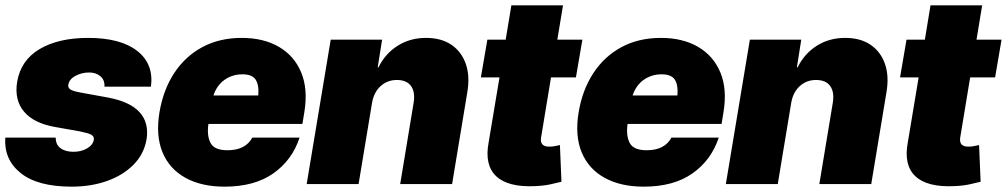

<svg xmlns="http://www.w3.org/2000/svg" viewBox="-20 -696 3808 726"><path d="M550.8 -368.2H375Q376.5 -393.6 359.6 -407.7Q342.8 -421.9 317.4 -421.9Q288.6 -421.9 264.9 -408.9Q241.2 -396 238.3 -375Q236.3 -366.7 243.7 -359.6Q251 -352.5 281.2 -346.7L388.7 -327.1Q553.7 -295.9 534.2 -168.9Q524.4 -113.3 484.9 -73.2Q445.3 -33.2 384.8 -11.7Q324.2 9.8 251 9.8Q122.1 9.8 58.1 -41.7Q-5.9 -93.3 0 -175.8H190.4Q190.9 -149.4 208 -136.2Q225.1 -123 253.9 -122.1Q285.2 -121.1 308.6 -134.5Q332 -147.9 335 -168.9Q335.9 -180.7 324.7 -186.8Q313.5 -192.9 282.2 -199.2L188.5 -215.8Q107.4 -230 70.6 -274.2Q33.7 -318.4 44.9 -386.7Q58.6 -468.3 129.9 -510.5Q201.2 -552.7 313.5 -552.7Q436 -552.7 499 -503.4Q562 -454.1 550.8 -368.2Z M829.1 9.8Q741.7 9.8 681.2 -23.7Q620.6 -57.1 594.5 -120.1Q568.4 -183.1 583 -271.5Q597.2 -356 638.4 -419.2Q679.7 -482.4 744.6 -517.6Q809.6 -552.7 894 -552.7Q976.6 -552.7 1034.7 -518.8Q1092.8 -484.9 1118.9 -422.1Q1145 -359.4 1130.9 -272.5L1123.5 -227.5H768.1Q761.7 -182.1 776.4 -155Q791 -127.9 840.3 -127.9Q908.2 -127.9 934.1 -175.8H1112.8Q1085 -90.8 1013.7 -40.5Q942.4 9.8 829.1 9.8ZM896.5 -415Q858.9 -415 829.3 -394.3Q799.8 -373.5 787.1 -335H956.5Q960 -373.5 947 -394.3Q934.1 -415 896.5 -415Z M1386.7 -306.6 1335.9 0H1139.6L1230.5 -545.9H1424.8L1408.2 -441.4H1411.1Q1437 -493.7 1483.9 -523.2Q1530.8 -552.7 1590.8 -552.7Q1648.9 -552.7 1687.3 -526.4Q1725.6 -500 1741.5 -453.9Q1757.3 -407.7 1747.1 -347.7L1689.5 0H1493.2L1543.9 -306.6Q1550.8 -347.2 1534.4 -370.4Q1518.1 -393.6 1480.5 -393.6Q1444.8 -393.6 1419.2 -370.4Q1393.6 -347.2 1386.7 -306.6Z M2182.1 -545.9 2157.7 -403.3H2063.5L2025.9 -175.8Q2020.5 -141.1 2057.1 -141.6Q2065.9 -141.1 2078.4 -143.6Q2090.8 -146 2097.2 -147.5L2103 -8.8Q2087.9 -4.9 2062.7 0.7Q2037.6 6.3 2004.4 7.8Q1901.4 12.7 1856.4 -29.5Q1811.5 -71.8 1827.6 -157.2L1868.7 -403.3H1798.3L1822.8 -545.9H1892.1L1913.6 -675.8H2108.9L2087.4 -545.9Z M2414.1 9.8Q2326.7 9.8 2266.1 -23.7Q2205.6 -57.1 2179.4 -120.1Q2153.3 -183.1 2168 -271.5Q2182.1 -356 2223.4 -419.2Q2264.6 -482.4 2329.6 -517.6Q2394.5 -552.7 2479 -552.7Q2561.5 -552.7 2619.6 -518.8Q2677.7 -484.9 2703.9 -422.1Q2730 -359.4 2715.8 -272.5L2708.5 -227.5H2353Q2346.7 -182.1 2361.3 -155Q2376 -127.9 2425.3 -127.9Q2493.2 -127.9 2519 -175.8H2697.8Q2669.9 -90.8 2598.6 -40.5Q2527.3 9.8 2414.1 9.8ZM2481.4 -415Q2443.8 -415 2414.3 -394.3Q2384.8 -373.5 2372.1 -335H2541.5Q2544.9 -373.5 2532 -394.3Q2519 -415 2481.4 -415Z M2971.7 -306.6 2920.9 0H2724.6L2815.4 -545.9H3009.8L2993.2 -441.4H2996.1Q3022 -493.7 3068.8 -523.2Q3115.7 -552.7 3175.8 -552.7Q3233.9 -552.7 3272.2 -526.4Q3310.5 -500 3326.4 -453.9Q3342.3 -407.7 3332 -347.7L3274.4 0H3078.1L3128.9 -306.6Q3135.7 -347.2 3119.4 -370.4Q3103 -393.6 3065.4 -393.6Q3029.8 -393.6 3004.2 -370.4Q2978.5 -347.2 2971.7 -306.6Z M3767.1 -545.9 3742.7 -403.3H3648.4L3610.8 -175.8Q3605.5 -141.1 3642.1 -141.6Q3650.9 -141.1 3663.3 -143.6Q3675.8 -146 3682.1 -147.5L3688 -8.8Q3672.9 -4.9 3647.7 0.7Q3622.6 6.3 3589.4 7.8Q3486.3 12.7 3441.4 -29.5Q3396.5 -71.8 3412.6 -157.2L3453.6 -403.3H3383.3L3407.7 -545.9H3477.1L3498.5 -675.8H3693.8L3672.4 -545.9Z"/></svg>

Font: Inter Tight Black
Style: Italic
Weight: 900
Italic angle: -9.39999°
Designer: Rasmus Andersson
Foundry: rsms
Version: Version 3.004; ttfautohint (v1.8.4.7-5d5b)